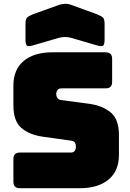

<svg xmlns="http://www.w3.org/2000/svg" viewBox="-20 -997 690 1017"><path d="M403 0H87Q68 0 59.5 -8.5Q51 -17 51 -36V-153Q51 -172 59.5 -180.5Q68 -189 87 -189H356Q369 -189 375.5 -197.5Q382 -206 382 -218Q382 -235 375.5 -243Q369 -251 356 -252L206 -273Q136 -283 93.5 -319Q51 -355 51 -439V-544Q51 -629 106 -674.5Q161 -720 258 -720H538Q557 -720 565.5 -711.5Q574 -703 574 -684V-565Q574 -546 565.5 -537.5Q557 -529 538 -529H305Q292 -529 285 -520.5Q278 -512 278 -499Q278 -486 285 -477Q292 -468 305 -467L454 -447Q524 -437 567 -401Q610 -365 610 -281V-176Q610 -91 554.5 -45.5Q499 0 403 0ZM293 -797 156 -757Q131 -749 123 -755Q115 -761 115 -788V-869Q115 -896 123.5 -904Q132 -912 156 -922L284 -968Q293 -972 303.5 -974Q314 -976 323 -977Q332 -977 340 -976Q348 -975 355 -972L492 -922Q517 -912 525.5 -904Q534 -896 534 -869V-788Q534 -761 526 -755Q518 -749 492 -757L355 -797Q338 -801 324 -801Q310 -801 293 -797Z"/></svg>

Font: Bungee
Style: Regular
Weight: 400
Designer: David Jonathan Ross
Foundry: David Jonathan Ross
Version: Version 1.000;PS 1.0;hotconv 1.0.72;makeotf.lib2.5.5900